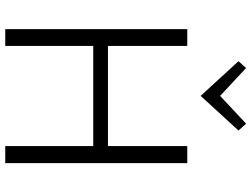

<svg xmlns="http://www.w3.org/2000/svg" viewBox="-133 -824 957 731"><g transform="rotate(90 345.5 -458.5)"><path d="M91 0V-693H155V-391H536V-693H601V0H536V-335H155V0ZM345 -744 213 -888 239 -917 345 -818 451 -917 477 -888Z"/></g></svg>

Font: Ubuntu Sans Light
Style: Regular
Weight: 300
Designer: Dalton Maag Ltd
Foundry: Dalton Maag Ltd
Version: Version 1.006; ttfautohint (v1.8.4.7-5d5b)